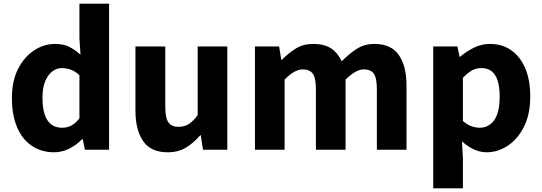

<svg xmlns="http://www.w3.org/2000/svg" viewBox="-20 -818 2962 1049"><path d="M276 14Q206 14 153.5 -21.5Q101 -57 73 -123.5Q45 -190 45 -282Q45 -375 78.5 -441Q112 -507 166 -542.5Q220 -578 280 -578Q327 -578 358.5 -562Q390 -546 420 -519L414 -605V-798H576V0H444L432 -57H428Q398 -26 358.5 -6Q319 14 276 14ZM318 -120Q346 -120 369 -131.5Q392 -143 414 -172V-407Q391 -429 366.5 -437.5Q342 -446 317 -446Q290 -446 266 -428Q242 -410 227 -374.5Q212 -339 212 -284Q212 -228 224.5 -191.5Q237 -155 261 -137.5Q285 -120 318 -120Z M896 14Q804 14 762 -47Q720 -108 720 -214V-564H883V-234Q883 -173 900.5 -149Q918 -125 955 -125Q987 -125 1011 -140Q1035 -155 1060 -189V-564H1222V0H1089L1077 -79H1074Q1038 -37 996 -11.5Q954 14 896 14Z M1373 0V-564H1505L1517 -491H1520Q1555 -527 1595.5 -552.5Q1636 -578 1692 -578Q1752 -578 1789 -553.5Q1826 -529 1847 -483Q1885 -522 1927.5 -550Q1970 -578 2026 -578Q2117 -578 2159 -517.5Q2201 -457 2201 -351V0H2039V-330Q2039 -393 2022 -416Q2005 -439 1967 -439Q1946 -439 1921 -425Q1896 -411 1868 -383V0H1706V-330Q1706 -393 1688.5 -416Q1671 -439 1633 -439Q1612 -439 1587 -425Q1562 -411 1535 -383V0Z M2347 211V-564H2479L2491 -508H2494Q2529 -538 2570.5 -558Q2612 -578 2656 -578Q2725 -578 2774.5 -542.5Q2824 -507 2850.5 -443Q2877 -379 2877 -291Q2877 -194 2843 -126Q2809 -58 2754.5 -22Q2700 14 2639 14Q2603 14 2568.5 -2Q2534 -18 2504 -46L2509 44V211ZM2602 -120Q2632 -120 2657 -137.5Q2682 -155 2696 -192.5Q2710 -230 2710 -289Q2710 -341 2699.5 -375.5Q2689 -410 2667 -428Q2645 -446 2609 -446Q2582 -446 2558.5 -433Q2535 -420 2509 -393V-157Q2533 -136 2557 -128Q2581 -120 2602 -120Z"/></svg>

Font: Noto Sans KR ExtraBold
Style: Regular
Weight: 800
Designer: Ryoko NISHIZUKA  (kana, bopomofo & ideographs); Paul D. Hunt (Latin, Greek & Cyrillic); Sandoll Communications , Soo-you
Foundry: Adobe
Version: Version 2.004-H2;hotconv 1.0.118;makeotfexe 2.5.65603